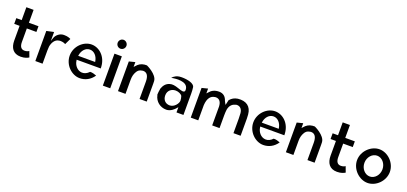

<svg xmlns="http://www.w3.org/2000/svg" viewBox="24 -1655 5546 2619"><g transform="rotate(20 2797.0 -345.5)"><path d="M292 -92C242 -92 220 -130 220 -191V-388H359V-471H220V-658H115V-471H37V-388H115V-171C116 -73 159 3 271 3C332 3 369 -16 388 -28L357 -111C343 -101 322 -92 292 -92Z M827 -456C812 -464 784 -478 727 -478C664 -478 616 -430 603 -390L586 -340V-470L481 -447V-10H586V-201C586 -220 587 -240 589 -258V-259C598 -314 630 -377 692 -383C695 -384 700 -385 705 -385C746 -385 769 -375 784 -366Z M1006 -209 1005 -220H1354C1354 -229 1354 -236 1353 -245C1345 -389 1240 -485 1127 -485C1009 -485 896 -376 896 -241C896 -107 1009 3 1127 3C1206 3 1279 -34 1328 -107C1305 -116 1265 -130 1234 -127C1202 -93 1165 -77 1129 -79C1065 -83 1015 -140 1006 -209ZM1250 -289 1252 -277H1006L1008 -288C1018 -354 1064 -412 1129 -412C1190 -412 1238 -359 1250 -289Z M1451 -629C1451 -593 1480 -565 1514 -565C1549 -565 1578 -594 1578 -629C1578 -665 1548 -694 1514 -694C1480 -694 1451 -665 1451 -629ZM1568 -10V-474H1461V-10Z M2098 -10V-270C2098 -283 2098 -294 2097 -307C2092 -403 1932 -476 1932 -475C1921 -475 1909 -475 1899 -474C1848 -469 1812 -444 1785 -411L1768 -393V-463L1681 -441V-10H1790V-216C1790 -265 1801 -303 1819 -333C1834 -362 1857 -380 1892 -385C1897 -387 1903 -388 1909 -388C1969 -388 1994 -340 1994 -260V-10Z M2335 -458H2334C2324 -453 2313 -443 2301 -428C2307 -430 2317 -432 2325 -433C2349 -436 2530 -466 2542 -352C2543 -345 2543 -338 2542 -331C2540 -310 2518 -308 2504 -310C2469 -315 2410 -343 2368 -347C2346 -349 2331 -349 2312 -343C2258 -328 2229 -288 2212 -240C2210 -235 2196 -139 2205 -141C2223 -55 2296 3 2385 3C2446 3 2498 -47 2513 -67L2530 -86V-10H2631V-320C2631 -352 2629 -382 2625 -411C2616 -464 2518 -485 2434 -485C2386 -485 2357 -474 2335 -458ZM2408 -68C2350 -68 2306 -109 2306 -176C2306 -250 2361 -287 2419 -287C2461 -287 2503 -265 2514 -244L2515 -243V-242C2521 -223 2526 -201 2526 -179C2526 -137 2474 -68 2408 -68Z M2841 -411 2824 -393V-463L2737 -441V-10H2846V-230C2849 -282 2861 -321 2881 -347C2898 -368 2919 -382 2950 -386C2953 -387 2959 -388 2964 -388C3018 -388 3045 -349 3048 -285V-10H3155V-195C3155 -224 3157 -252 3160 -279C3166 -311 3178 -336 3195 -353C3209 -367 3225 -377 3247 -382C3254 -386 3262 -388 3271 -388C3320 -388 3349 -353 3354 -297C3356 -275 3357 -250 3357 -222V-10H3461V-260C3461 -281 3460 -299 3458 -318C3448 -432 3373 -485 3253 -472C3205 -464 3173 -447 3141 -410C3138 -396 3134 -379 3130 -362L3124 -335L3110 -359C3106 -366 3102 -373 3099 -381V-382H3098C3080 -442 3041 -475 2981 -475C2914 -475 2873 -450 2841 -411Z M3671 -209 3670 -220H4019C4019 -229 4019 -236 4018 -245C4010 -389 3905 -485 3792 -485C3674 -485 3561 -376 3561 -241C3561 -107 3674 3 3792 3C3871 3 3944 -34 3993 -107C3970 -116 3930 -130 3899 -127C3867 -93 3830 -77 3794 -79C3730 -83 3680 -140 3671 -209ZM3915 -289 3917 -277H3671L3673 -288C3683 -354 3729 -412 3794 -412C3855 -412 3903 -359 3915 -289Z M4535 -10V-270C4535 -283 4535 -294 4534 -307C4529 -403 4369 -476 4369 -475C4358 -475 4346 -475 4336 -474C4285 -469 4249 -444 4222 -411L4205 -393V-463L4118 -441V-10H4227V-216C4227 -265 4238 -303 4256 -333C4271 -362 4294 -380 4329 -385C4334 -387 4340 -388 4346 -388C4406 -388 4431 -340 4431 -260V-10Z M4884 -92C4834 -92 4812 -130 4812 -191V-388H4951V-471H4812V-658H4707V-471H4629V-388H4707V-171C4708 -73 4751 3 4863 3C4924 3 4961 -16 4980 -28L4949 -111C4935 -101 4914 -92 4884 -92Z M5174 -241C5174 -324 5234 -392 5305 -392C5377 -392 5436 -324 5436 -241C5436 -158 5377 -90 5305 -90C5234 -90 5174 -158 5174 -241ZM5067 -241C5067 -109 5184 3 5306 3C5428 3 5543 -109 5543 -241C5543 -373 5428 -485 5306 -485C5184 -485 5067 -373 5067 -241Z"/></g></svg>

Font: Bluebird
Style: LiNrw
Weight: 300
Designer: Jasper
Foundry: Cannot Into Space Fonts
Version: Version 0.98